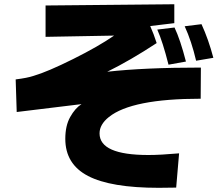

<svg xmlns="http://www.w3.org/2000/svg" viewBox="-20 -811 1040 903"><path d="M53.7 -437.5Q108.4 -444.3 137.7 -454.1Q204.1 -473.6 323.7 -533.2Q443.4 -592.8 516.6 -643.6L194.3 -637.7V-785.2L799.8 -791V-702.1L686.5 -688.5Q703.1 -651.4 716.8 -608.4Q591.8 -526.4 484.4 -473.6Q659.2 -493.2 924.8 -493.2L923.8 -346.7Q599.6 -346.7 492.2 -260.7Q448.2 -225.6 448.2 -183.6Q448.2 -82 677.7 -82Q734.4 -82 822.3 -89.8L808.6 71.3Q779.3 72.3 726.6 72.3Q501 72.3 394 16.6Q287.1 -39.1 287.1 -158.2Q287.1 -219.7 310.1 -260.7Q333 -301.8 363.3 -321.3L58.6 -284.2ZM719.7 -671.9 800.8 -681.6Q828.1 -624 854.5 -521.5L772.5 -506.8Q745.1 -615.2 719.7 -671.9ZM848.6 -687.5 927.7 -697.3Q960.9 -625 983.4 -539.1L902.3 -525.4Q880.9 -617.2 848.6 -687.5Z"/></svg>

Font: GenEi M Gothic v2 Heavy
Style: Regular
Weight: 800
Version: Version 2.0